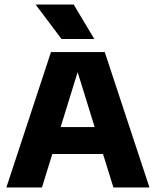

<svg xmlns="http://www.w3.org/2000/svg" viewBox="-20 -824 685 844"><path d="M8 0 204 -595H440.5L637 0H478.5L313.5 -532H329L164.5 0ZM157 -147 191 -265.5H453L487 -147ZM250.5 -652.5 136.5 -804H304L394.5 -652.5Z"/></svg>

Font: Encode Sans SC Condensed Thin
Style: Bold
Weight: 700
Version: Version 3.002